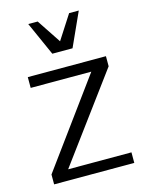

<svg xmlns="http://www.w3.org/2000/svg" viewBox="-107 -760 623 826"><g transform="rotate(-15 204.0 -347.5)"><path d="M258 -545H168L101 -695H143L214 -588L283 -695H326ZM40 -427V-475H388V-430L105 -47H387V0H30V-44L310 -427Z"/></g></svg>

Font: Pavanam
Style: Regular
Weight: 400
Designer: Tharique Azeez
Foundry: Tharique Azeez
Version: Version 1.86; ttfautohint (v1.3) -l 8 -r 50 -G 200 -x 14 -D 